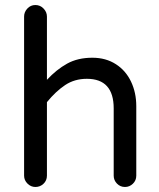

<svg xmlns="http://www.w3.org/2000/svg" viewBox="-20 -768 635 765"><path d="M121 -23Q103 -23 89.5 -36.5Q76 -50 76 -68V-702Q76 -720 89 -734Q102 -748 121 -748Q140 -748 153.5 -734Q167 -720 167 -702V-450Q205 -491 247.5 -514.5Q290 -538 348 -538Q402 -538 442 -512Q481 -487 502 -443Q523 -399 523 -345V-68Q523 -49 509.5 -36Q496 -23 478 -23Q459 -23 446 -36.5Q433 -50 433 -68V-336Q433 -454 326 -454Q277 -454 239.5 -429Q202 -404 167 -361V-68Q167 -49 153.5 -36Q140 -23 121 -23Z"/></svg>

Font: Huninn
Style: Regular
Weight: 400
Designer: justfont
Foundry: justfont
Version: Version 1.003